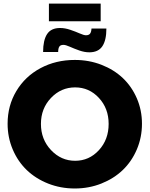

<svg xmlns="http://www.w3.org/2000/svg" viewBox="-20 -1050 844 1083"><path d="M255.9 -1029.8H547.9V-930.2H255.9ZM580.1 -889.2Q580.1 -822.8 557.1 -788.8Q534.2 -754.9 483.9 -754.9Q456.5 -754.9 427 -765.4Q397.5 -775.9 374 -786.4Q350.6 -796.9 337.9 -796.9Q320.8 -796.9 314.5 -786.9Q308.1 -776.9 308.1 -756.8H223.1Q223.1 -823.2 245.6 -857.7Q268.1 -892.1 318.8 -892.1Q346.7 -892.1 376.7 -881.8Q406.7 -871.6 429.9 -861.3Q453.1 -851.1 464.8 -851.1Q481.4 -851.1 488.3 -860.6Q495.1 -870.1 496.1 -889.2ZM401.9 -711.9Q481.9 -711.9 552.2 -684.6Q622.6 -657.2 672.9 -609.6Q723.1 -562 752 -495.1Q780.8 -428.2 780.8 -352.1Q780.8 -275.4 752 -207.5Q723.1 -139.6 672.9 -91.3Q622.6 -43 552.2 -14.9Q481.9 13.2 401.9 13.2Q321.8 13.2 251.5 -14.6Q181.2 -42.5 130.9 -90.8Q80.6 -139.2 51.8 -207Q22.9 -274.9 22.9 -352.1Q22.9 -454.1 72.3 -536.6Q121.6 -619.1 208.3 -665.5Q294.9 -711.9 401.9 -711.9ZM403.8 -557.1Q324.2 -557.1 267.6 -497.6Q210.9 -438 210.9 -351.1Q210.9 -263.7 267.8 -203.4Q324.7 -143.1 403.8 -143.1Q482.9 -143.1 537.8 -202.9Q592.8 -262.7 592.8 -351.1Q592.8 -438.5 537.8 -497.8Q482.9 -557.1 403.8 -557.1Z"/></svg>

Font: Montserrat-Arabic
Style: Bold
Weight: 700
Designer: Mohamed Gaber
Foundry: Kief Type Foundry
Version: Version 5.008;PS 005.008;hotconv 1.0.88;makeotf.lib2.5.64775